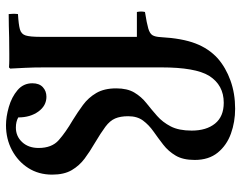

<svg xmlns="http://www.w3.org/2000/svg" viewBox="-102 -693 805 641"><g transform="rotate(90 300.5 -372.5)"><path d="M103 -104V-427H20Q17 -442 20 -454Q58 -460 75 -465Q92 -470 97.5 -479Q103 -488 104 -507Q108 -578 125 -622.5Q142 -667 175 -697Q206 -724 249 -739.5Q292 -755 343 -755Q387 -755 426 -741Q465 -727 489.5 -697Q514 -667 514 -620Q514 -581 499.5 -556.5Q485 -532 463 -515Q441 -498 419 -482.5Q397 -467 382.5 -447.5Q368 -428 368 -398Q368 -372 375.5 -354.5Q383 -337 403 -322Q423 -307 460 -285Q486 -270 509.5 -252.5Q533 -235 548 -209.5Q563 -184 563 -144Q563 -99 541 -64.5Q519 -30 481.5 -10Q444 10 398 10Q370 10 337 0.5Q304 -9 281 -28.5Q258 -48 258 -78Q258 -101 271 -113Q284 -125 303 -125Q333 -125 352.5 -98Q372 -71 372 -31Q386 -23 406 -23Q435 -23 454.5 -44Q474 -65 474 -99Q474 -143 448 -166Q422 -189 381 -213Q355 -229 330.5 -247Q306 -265 290.5 -291.5Q275 -318 275 -358Q275 -395 289 -418.5Q303 -442 324.5 -459Q346 -476 367 -494.5Q388 -513 402 -540Q416 -567 416 -610Q416 -659 392.5 -688Q369 -717 323 -717Q264 -717 233 -668Q205 -622 205 -509V-119Q205 -81 206.5 -52.5Q208 -24 209 -4L205 0Q193 -1 179.5 -1Q166 -1 160 -1Q126 -1 105 -0.5Q84 0 67 0.5Q50 1 27 1Q25 -15 27 -30Q62 -32 78 -36.5Q94 -41 98.5 -56Q103 -71 103 -104Z"/></g></svg>

Font: Tiro Gurmukhi
Style: Regular
Weight: 400
Designer: Gurmukhi: John Hudson & Fiona Ross. Latin: John Hudson.
Foundry: Tiro Typeworks Ltd.
Version: Version 1.52